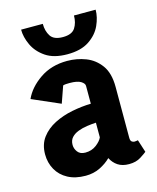

<svg xmlns="http://www.w3.org/2000/svg" viewBox="-104 -744 671 821"><g transform="rotate(-15 231.5 -333.5)"><path d="M174 4Q128 4 95.5 -13.5Q63 -31 46 -61.5Q29 -92 29 -129Q29 -173 51.5 -203Q74 -233 110.5 -251.5Q147 -270 190 -278.5Q233 -287 274 -288V-367Q274 -378 258.5 -387.5Q243 -397 209 -397Q201 -397 193 -396.5Q185 -396 180 -394L154 -320L30 -374Q51 -421 102 -456Q153 -491 223 -491Q266 -491 305 -476Q344 -461 369.5 -426Q395 -391 395 -330V-105Q395 -92 400.5 -87.5Q406 -83 413 -83Q418 -83 422.5 -84Q427 -85 428 -85L446 -29Q439 -23 418 -9.5Q397 4 366 4Q336 4 316.5 -9Q297 -22 286 -44Q266 -24 237.5 -10Q209 4 174 4ZM198 -92Q226 -92 246.5 -107.5Q267 -123 274 -139V-204Q255 -203 234 -200Q213 -197 194.5 -190Q176 -183 164.5 -170.5Q153 -158 153 -138Q153 -121 164 -106.5Q175 -92 198 -92ZM233 -518Q173 -518 137 -542.5Q101 -567 84.5 -602.5Q68 -638 68 -671H164Q164 -639 178.5 -616.5Q193 -594 233 -594Q273 -594 287.5 -616.5Q302 -639 302 -671H398Q398 -638 382 -602.5Q366 -567 329.5 -542.5Q293 -518 233 -518Z"/></g></svg>

Font: Kreon
Style: Bold
Weight: 700
Designer: Julia Petretta
Foundry: Julia Petretta and Eli Heuer
Version: Version 2.002